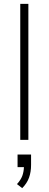

<svg xmlns="http://www.w3.org/2000/svg" viewBox="-20 -725 252 995"><path d="M85 0V-705H127V0ZM141 76V130Q141 166 130.5 195.5Q120 225 95 250L68 229Q88 207 95.5 186.5Q103 166 104 141H71V76Z"/></svg>

Font: wassup Sans
Style: Light
Weight: 200
Version: Version 2.001